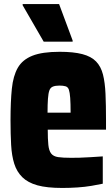

<svg xmlns="http://www.w3.org/2000/svg" viewBox="-20 -845 544 949"><path d="M288 84Q212 84 165 71Q118 58 90.5 31Q63 4 50.5 -35.5Q38 -75 35 -129Q32 -183 32 -251Q32 -342 38.5 -406Q45 -470 68 -510Q91 -550 140 -569.5Q189 -589 275 -589Q343 -589 387 -577.5Q431 -566 455 -541Q479 -516 489 -476.5Q499 -437 501.5 -381Q504 -325 504 -251V-204H216Q216 -157 219 -128.5Q222 -100 233 -86Q244 -72 267 -68.5Q290 -65 331 -65Q350 -65 373 -65.5Q396 -66 425.5 -68Q455 -70 488 -72V63Q465 68 432.5 73.5Q400 79 362.5 81.5Q325 84 288 84ZM329 -271V-288Q329 -334 327 -361Q325 -388 320.5 -401.5Q316 -415 304 -418.5Q292 -422 274 -422Q254 -422 241.5 -417Q229 -412 224 -398Q219 -384 217 -357Q215 -330 215 -288H342ZM196 -639 92 -819V-825H272L339 -645V-639Z"/></svg>

Font: Farlight84_Sys_V01
Style: Bold
Weight: 700
Designer: Monotype Design Team, Nadine Chahine and Nizar Qandah
Foundry: Monotype Imaging Inc.
Version: Version 2.004;October 31, 2024;FontCreator 14.0.0.2814 64-bi